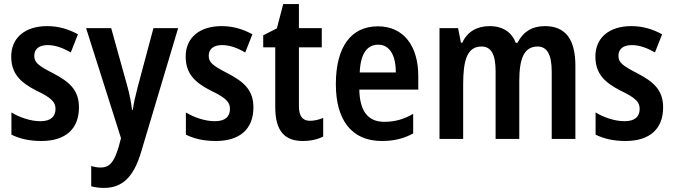

<svg xmlns="http://www.w3.org/2000/svg" viewBox="-20 -681 3303 941"><path d="M367 -155C367 -241 318 -281 242 -321C166 -360 148 -375 148 -408C148 -440 171 -460 213 -460C253 -460 290 -445 327 -424L362 -513C314 -539 266 -553 211 -553C104 -553 35 -497 35 -404C35 -320 80 -277 158 -237C236 -200 252 -179 252 -147C252 -109 228 -87 178 -87C129 -87 75 -106 36 -130V-21C77 -1 124 10 183 10C300 10 367 -48 367 -155Z M402 -543 573 -4 561 41C539 112 519 140 472 140C457 140 441 137 427 133V232C446 237 466 240 490 240C580 240 635 186 671 66L853 -543H732L655 -255C644 -212 635 -175 631 -143H627C623 -179 615 -218 605 -255L525 -543Z M1222 -155C1222 -241 1173 -281 1097 -321C1021 -360 1003 -375 1003 -408C1003 -440 1026 -460 1068 -460C1108 -460 1145 -445 1182 -424L1217 -513C1169 -539 1121 -553 1066 -553C959 -553 890 -497 890 -404C890 -320 935 -277 1013 -237C1091 -200 1107 -179 1107 -147C1107 -109 1083 -87 1033 -87C984 -87 930 -106 891 -130V-21C932 -1 979 10 1038 10C1155 10 1222 -48 1222 -155Z M1499 -89C1462 -89 1445 -113 1445 -161V-449H1557V-543H1445V-661H1368L1337 -542L1270 -508V-449H1329V-156C1329 -38 1376 10 1464 10C1503 10 1538 2 1564 -12V-103C1542 -94 1520 -89 1499 -89Z M1832 -552C1701 -552 1626 -452 1626 -268C1626 -96 1701 10 1851 10C1912 10 1959 -2 2005 -27V-123C1956 -95 1914 -84 1863 -84C1783 -84 1743 -137 1741 -242H2030V-308C2030 -455 1959 -552 1832 -552ZM1834 -462C1892 -462 1920 -406 1920 -326H1743C1747 -420 1780 -462 1834 -462Z M2650 -553C2589 -553 2544 -526 2516 -471H2508C2489 -521 2447 -553 2379 -553C2319 -553 2270 -526 2246 -472H2239L2225 -543H2134V0H2250V-267C2250 -385 2269 -453 2340 -453C2387 -453 2409 -415 2409 -331V0H2525V-284C2525 -395 2549 -453 2615 -453C2661 -453 2684 -414 2684 -330V0H2800V-358C2800 -491 2750 -553 2650 -553Z M3230 -155C3230 -241 3181 -281 3105 -321C3029 -360 3011 -375 3011 -408C3011 -440 3034 -460 3076 -460C3116 -460 3153 -445 3190 -424L3225 -513C3177 -539 3129 -553 3074 -553C2967 -553 2898 -497 2898 -404C2898 -320 2943 -277 3021 -237C3099 -200 3115 -179 3115 -147C3115 -109 3091 -87 3041 -87C2992 -87 2938 -106 2899 -130V-21C2940 -1 2987 10 3046 10C3163 10 3230 -48 3230 -155Z"/></svg>

Font: Noto Sans Arabic UI Cn SmBd
Style: Regular
Weight: 600
Width: 3
Designer: Monotype Design Team, Nadine Chahine and Nizar Qandah
Foundry: Monotype Imaging Inc.
Version: Version 2.010